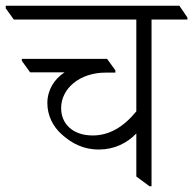

<svg xmlns="http://www.w3.org/2000/svg" viewBox="-53 -643 673 669"><path d="M292 -122C344 -122 390 -144 422 -178V-28L468 6H475V-575H600V-582L572 -623H-33V-614L-5 -575H422V-255C378 -201 328 -171 270 -171C199 -171 160 -213 160 -266C160 -335 225 -390 315 -390H349V-398L320 -438H23V-431L52 -391H172C135 -367 112 -328 112 -284C112 -241 131 -202 163 -174C197 -144 236 -122 292 -122Z"/></svg>

Font: Noto Serif Devanagari Light
Style: Regular
Weight: 300
Designer: Universal Thirst, Indian Type Foundry and the Monotype Design Team
Foundry: Monotype Imaging Inc.
Version: Version 2.004